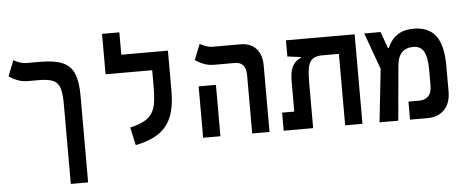

<svg xmlns="http://www.w3.org/2000/svg" viewBox="-58 -880 3046 1252"><g transform="rotate(-5 1465.0 -253.5)"><path d="M471.2 -345.7V224.6H357.9V-294.9Q357.9 -365.7 346.2 -403.1Q334.5 -440.4 302 -454.1Q269.5 -467.8 207.5 -467.8H139.2Q100.1 -467.8 68.4 -480.5Q36.6 -493.2 14.2 -509.8L55.2 -611.8Q66.4 -604.5 90.8 -595.2Q115.2 -585.9 140.6 -585.9H228.5Q321.8 -585.9 374.5 -563.2Q427.2 -540.5 449.2 -487.8Q471.2 -435.1 471.2 -345.7Z M1064.5 -585.9V-318.4Q1064.5 -222.2 1038.6 -155.8Q1012.7 -89.4 954.8 -49.3Q897 -9.3 801.8 9.3L775.9 -107.9Q834 -121.1 868.9 -140.4Q903.8 -159.7 921.6 -188.7Q939.5 -217.8 945.3 -260Q951.2 -302.2 951.2 -360.8V-467.8H646V-732.4H759.3V-585.9Z M1564.9 0V-381.8Q1564.9 -467.8 1492.2 -467.8H1358.4Q1319.3 -467.8 1287.6 -480.5Q1255.9 -493.2 1233.4 -509.8L1274.4 -611.8Q1285.6 -604.5 1310.1 -595.2Q1334.5 -585.9 1359.9 -585.9H1539.1Q1604.5 -585.9 1641.4 -546.1Q1678.2 -506.3 1678.2 -434.6V0ZM1243.7 0V-336.4H1356.9V0Z M2286.6 0H2173.3V-467.8H2053.2Q2013.7 -464.8 1994.6 -445.8Q1975.6 -426.8 1969.7 -391.6Q1963.9 -356.4 1963.9 -305.2V0H1771V-118.2H1850.6V-314.5Q1850.6 -363.8 1860.1 -393.1Q1869.6 -422.4 1886.5 -438.7Q1903.3 -455.1 1924.8 -464.4V-468.8L1836.9 -480V-585.9H2286.6Z M2398.4 0 2436 -346.7 2349.6 -585.9H2456.5L2495.1 -478H2500.5Q2510.7 -502 2530 -527.6Q2549.3 -553.2 2583.7 -571Q2618.2 -588.9 2673.8 -588.9Q2770 -588.9 2817.1 -526.4Q2864.3 -463.9 2864.3 -330.1V-163.1Q2864.3 -84 2822.8 -42Q2781.2 0 2714.4 0H2598.1V-118.2H2668.5Q2705.1 -118.2 2727.8 -140.1Q2750.5 -162.1 2750.5 -212.4V-315.4Q2750.5 -391.1 2730.2 -430.9Q2710 -470.7 2660.6 -470.7Q2612.8 -470.7 2585.7 -443.6Q2558.6 -416.5 2553.2 -357.9L2521 0Z"/></g></svg>

Font: CaskaydiaCove NFP SemiBold
Style: Regular
Weight: 600
Designer: Aaron Bell
Foundry: Saja Typeworks
Version: Version 2111.001; VTT 6.35;Nerd Fonts 3.1.1